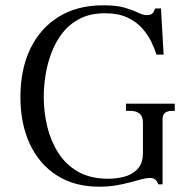

<svg xmlns="http://www.w3.org/2000/svg" viewBox="-20 -692 690 724"><path d="M354 12Q261 12 194.5 -30.5Q128 -73 92.5 -149Q57 -225 57 -326Q57 -430 94 -507.5Q131 -585 201 -628.5Q271 -672 369 -672Q420 -672 450.5 -663Q481 -654 500 -644.5Q519 -635 535 -635Q545 -635 551.5 -639Q558 -643 560 -649L565 -660H587L597 -486H570Q563 -509 550 -535.5Q537 -562 515 -586.5Q493 -611 459 -626.5Q425 -642 376 -642Q322 -642 283 -622.5Q244 -603 217.5 -570Q191 -537 175 -495.5Q159 -454 152 -410.5Q145 -367 145 -326Q145 -270 158 -215.5Q171 -161 199.5 -116Q228 -71 274.5 -44.5Q321 -18 388 -18Q418 -18 448 -25.5Q478 -33 498.5 -54.5Q519 -76 519 -116V-230Q519 -252 507 -263Q495 -274 471 -274H455V-301H639V-274H628Q613 -274 603 -267Q593 -260 593 -241V3H577Q573 -8 566 -14.5Q559 -21 545 -21Q532 -21 513.5 -16Q495 -11 471 -4.5Q447 2 418 7Q389 12 354 12Z"/></svg>

Font: Frank Ruhl Libre Light
Style: Regular
Weight: 300
Designer: Yanek Iontef
Foundry: Fontef
Version: Version 6.003;gftools[0.9.30]